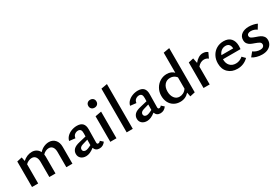

<svg xmlns="http://www.w3.org/2000/svg" viewBox="57 -1690 3856 2670"><g transform="rotate(-30 1984.5 -355.0)"><path d="M717 -271V0H619V-244Q619 -295 598 -323.5Q577 -352 538 -352Q514 -352 488 -340.5Q462 -329 442 -307Q445 -291 445 -271V0H346V-244Q346 -295 325 -323.5Q304 -352 265 -352Q240 -352 213.5 -340.5Q187 -329 167 -308V0H68V-410L149 -428L162 -364Q194 -394 231.5 -409.5Q269 -425 309 -425Q348 -425 379 -406Q410 -387 427 -353Q460 -389 500 -407Q540 -425 582 -425Q641 -425 679 -383.5Q717 -342 717 -271Z M1248 -47Q1210 6 1151 6Q1089 6 1069 -51Q997 6 937 6Q886 6 855.5 -21Q825 -48 825 -92Q825 -134 854 -164.5Q883 -195 955 -211L1064 -237L1065 -287Q1066 -325 1053 -342.5Q1040 -360 1014 -360Q984 -360 959 -341.5Q934 -323 930 -285L835 -296Q842 -333 870.5 -362.5Q899 -392 942 -409Q985 -426 1032 -426Q1154 -426 1152 -300L1149 -91Q1149 -64 1169 -64Q1192 -64 1205 -86ZM1062 -99V-108L1063 -186L978 -161Q924 -145 924 -107Q924 -88 937 -77Q950 -66 970 -66Q1001 -66 1062 -99Z M1325 -410 1424 -428V0H1325ZM1309 -583Q1309 -612 1327 -629.5Q1345 -647 1374 -647Q1403 -647 1421 -629.5Q1439 -612 1439 -583Q1439 -555 1421 -537.5Q1403 -520 1374 -520Q1345 -520 1327 -537.5Q1309 -555 1309 -583Z M1588 -702 1686 -719V0H1588Z M2227 -47Q2189 6 2130 6Q2068 6 2048 -51Q1976 6 1916 6Q1865 6 1834.5 -21Q1804 -48 1804 -92Q1804 -134 1833 -164.5Q1862 -195 1934 -211L2043 -237L2044 -287Q2045 -325 2032 -342.5Q2019 -360 1993 -360Q1963 -360 1938 -341.5Q1913 -323 1909 -285L1814 -296Q1821 -333 1849.5 -362.5Q1878 -392 1921 -409Q1964 -426 2011 -426Q2133 -426 2131 -300L2128 -91Q2128 -64 2148 -64Q2171 -64 2184 -86ZM2041 -99V-108L2042 -186L1957 -161Q1903 -145 1903 -107Q1903 -88 1916 -77Q1929 -66 1949 -66Q1980 -66 2041 -99Z M2686 -719V-9L2605 9L2592 -58Q2535 6 2449 6Q2392 6 2348.5 -20Q2305 -46 2281.5 -92.5Q2258 -139 2258 -198Q2258 -261 2287 -313Q2316 -365 2365.5 -395Q2415 -425 2474 -425Q2545 -425 2588 -380V-702ZM2588 -124V-306Q2570 -330 2544.5 -342.5Q2519 -355 2488 -355Q2431 -355 2397 -314.5Q2363 -274 2363 -208Q2363 -144 2393.5 -102.5Q2424 -61 2475 -61Q2506 -61 2536 -76Q2566 -91 2588 -124Z M3130 -399 3091 -316Q3079 -327 3061 -333.5Q3043 -340 3023 -340Q2995 -340 2968.5 -326Q2942 -312 2921 -286V0H2822V-410L2903 -428L2919 -347Q2948 -384 2982 -404.5Q3016 -425 3052 -425Q3101 -425 3130 -399Z M3543 -66Q3470 6 3368 6Q3277 6 3221 -48Q3165 -102 3165 -195Q3165 -262 3194 -314.5Q3223 -367 3273 -396Q3323 -425 3386 -425Q3462 -425 3501.5 -381Q3541 -337 3541 -261Q3541 -229 3538 -211H3256V-207Q3256 -143 3291 -106Q3326 -69 3385 -69Q3446 -69 3497 -113ZM3266 -271H3455Q3450 -355 3379 -355Q3340 -355 3310 -332.5Q3280 -310 3266 -271Z M3608 -37 3662 -103Q3683 -86 3713 -75.5Q3743 -65 3772 -65Q3804 -65 3821 -79Q3838 -93 3838 -115Q3838 -140 3818 -153Q3798 -166 3753 -182Q3714 -195 3690 -207Q3666 -219 3648.5 -242Q3631 -265 3631 -301Q3631 -360 3676 -392.5Q3721 -425 3791 -425Q3825 -425 3861.5 -417.5Q3898 -410 3924 -397L3880 -325Q3862 -340 3836.5 -348.5Q3811 -357 3785 -357Q3755 -357 3739 -345Q3723 -333 3723 -314Q3723 -291 3743.5 -278Q3764 -265 3806 -251Q3846 -238 3871.5 -225.5Q3897 -213 3915 -189.5Q3933 -166 3933 -129Q3933 -93 3913.5 -62Q3894 -31 3856 -12.5Q3818 6 3765 6Q3720 6 3677.5 -6Q3635 -18 3608 -37Z"/></g></svg>

Font: Ysabeau Semibold
Style: Regular
Weight: 600
Designer: Christian Thalmann (Catharsis Fonts)
Version: Version 0.003